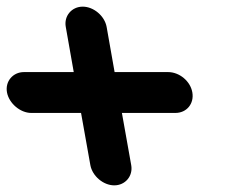

<svg xmlns="http://www.w3.org/2000/svg" viewBox="-28 -600 705 578"><path d="M293 -519 317 -383H478C512 -383 545 -356 551 -322C557 -288 534 -260 500 -260H339L367 -103C373 -70 349 -42 316 -42C283 -42 250 -70 244 -103L216 -260H66C33 -260 -1 -289 -7 -322C-13 -355 11 -383 44 -383H194L170 -519C164 -552 188 -580 221 -580C254 -580 287 -552 293 -519Z"/></svg>

Font: Blanket
Style: ReversedObl
Weight: 700
Foundry: Cannot Into Space Fonts
Version: Version 0.9